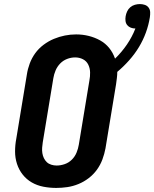

<svg xmlns="http://www.w3.org/2000/svg" viewBox="-20 -915 758 943"><path d="M256 8Q224 8 193 2Q162 -4 136 -19Q110 -34 91.5 -57.5Q73 -81 63.5 -110Q54 -139 54 -171Q54 -203 60 -234L112 -549Q116 -576 126 -603Q136 -630 153 -653.5Q170 -677 194 -695Q218 -713 244.5 -724Q271 -735 298.5 -740.5Q326 -746 354 -746Q386 -746 416 -738.5Q446 -731 472 -716.5Q498 -702 516.5 -679Q535 -656 545 -627Q578 -659 603.5 -696.5Q629 -734 645 -775Q633 -775 622.5 -779Q612 -783 605 -791.5Q598 -800 596.5 -811.5Q595 -823 597 -835Q599 -847 604.5 -859Q610 -871 620 -879.5Q630 -888 642.5 -891.5Q655 -895 667 -895Q680 -895 691.5 -891Q703 -887 710 -877.5Q717 -868 717.5 -855.5Q718 -843 716 -830Q710 -792 696.5 -755Q683 -718 662.5 -684Q642 -650 614.5 -619Q587 -588 556 -562Q556 -547 554 -531.5Q552 -516 550 -501L498 -186Q493 -159 483 -132Q473 -105 456 -81.5Q439 -58 415.5 -40Q392 -22 365 -11Q338 0 310.5 4Q283 8 256 8ZM258 -102Q278 -102 298 -109Q318 -116 333 -131Q348 -146 356 -165.5Q364 -185 367 -204L419 -519Q423 -539 422.5 -559.5Q422 -580 413.5 -597.5Q405 -615 387.5 -624Q370 -633 349 -633Q329 -633 309.5 -625.5Q290 -618 275.5 -603Q261 -588 253 -569Q245 -550 242 -531L190 -216Q188 -203 187 -189.5Q186 -176 188 -163Q190 -150 195.5 -138.5Q201 -127 210 -118.5Q219 -110 232 -106Q245 -102 258 -102Z"/></svg>

Font: Iosevka Curly Slab XBdEx
Style: Italic
Weight: 800
Width: 7
Italic angle: -9°
Monospace: yes
Designer: Belleve Invis
Foundry: Belleve Invis
Version: Version 11.1.0; ttfautohint (v1.8.3)